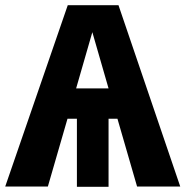

<svg xmlns="http://www.w3.org/2000/svg" viewBox="-33 -713 709 734"><path d="M491 0 416 -259H382V1H261V-259H225L150 0H-13L226 -693H420L656 0ZM258 -375H382L320 -590Z"/></svg>

Font: Fira Sans
Style: Bold
Weight: 700
Designer: bBox Type GmbH & Carrois Corporate GbR & Edenspiekermann AG
Foundry: bBox Type GmbH & Carrois Corporate GbR & Edenspiekermann AG
Version: Version 4.301;PS 004.301;hotconv 1.0.88;makeotf.lib2.5.64775